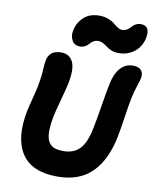

<svg xmlns="http://www.w3.org/2000/svg" viewBox="-103 -1037 916 1137"><g transform="rotate(10 355.0 -469.0)"><path d="M318.8 -759.8Q287.1 -759.8 271.7 -785.4Q256.3 -811 263.2 -846.2Q273.4 -895 308.3 -927.5Q343.3 -960 402.8 -960Q431.6 -960 455.6 -950.7Q479.5 -941.4 492.7 -929.9Q505.9 -918.5 520.5 -909.2Q535.2 -899.9 547.9 -899.9Q564 -899.9 577.1 -908.2Q590.3 -916.5 598.6 -926.5Q606.9 -936.5 620.6 -944.8Q634.3 -953.1 650.9 -953.1Q710.9 -953.1 696.8 -877.9Q686 -825.2 646.2 -793.2Q606.4 -761.2 550.8 -761.2Q527.3 -761.2 507.8 -769Q488.3 -776.9 476.8 -786.1Q465.3 -795.4 450.4 -803.2Q435.5 -811 420.9 -811Q404.8 -811 391.8 -803Q378.9 -794.9 371.6 -785.4Q364.3 -775.9 350.3 -767.8Q336.4 -759.8 318.8 -759.8ZM320.8 22Q166 22 105.5 -71Q44.9 -164.1 78.1 -331.1Q84 -358.9 97.2 -409.2Q110.4 -459.5 113.8 -477.1Q125.5 -536.1 127.9 -580.8Q130.4 -625.5 133.8 -643.1Q146 -706.1 216.8 -706.1Q266.6 -706.1 287.4 -664.1Q308.1 -622.1 289.1 -528.8Q282.7 -499 262.9 -427Q243.2 -355 236.8 -324.2Q228 -278.8 227.1 -245.6Q226.1 -212.4 232.2 -190.7Q238.3 -168.9 252 -156Q265.6 -143.1 284.2 -137.9Q302.7 -132.8 329.1 -132.8Q391.1 -132.8 427.2 -169.7Q463.4 -206.5 481 -293.9Q492.7 -350.1 506.3 -435.3Q520 -520.5 530.8 -573.2Q542.5 -633.3 573 -668.2Q603.5 -703.1 649.9 -703.1Q682.6 -703.1 698.2 -686Q713.9 -668.9 708 -637.2Q705.1 -623.5 692.4 -585.2Q679.7 -546.9 671.9 -508.8Q665 -474.1 653.1 -394.5Q641.1 -314.9 632.8 -272.9Q604 -128.9 528.1 -53.5Q452.1 22 320.8 22Z"/></g></svg>

Font: Shantell Sans Bouncy
Style: Bold Italic
Weight: 700
Italic angle: -11.31°
Designer: Stephen Nixon, Anya Danilova, Shantell Martin
Foundry: Arrow Type
Version: Version 1.006;[9816181b4]